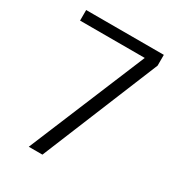

<svg xmlns="http://www.w3.org/2000/svg" viewBox="-157 -737 766 834"><g transform="rotate(30 226.0 -319.5)"><path d="M112.5 0 356 -586H31.5V-639H421V-585L181 0Z"/></g></svg>

Font: Anek Telugu Light
Style: Regular
Weight: 300
Version: Version 1.003